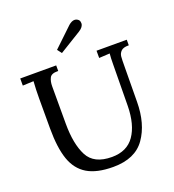

<svg xmlns="http://www.w3.org/2000/svg" viewBox="-164 -1053 1080 1194"><g transform="rotate(-20 376.0 -456.0)"><path d="M24 0ZM729 -663H726Q692 -663 677.5 -648.5Q663 -634 661 -614Q659 -594 659 -542L657 -315Q656 -170 591 -77.5Q526 15 381 15Q272 15 209 -23Q146 -61 119 -139Q92 -217 92 -344V-542Q92 -602 96 -656L24 -653V-700H262V-663H259Q217 -664 205.5 -641.5Q194 -619 194 -586V-339Q194 -204 235 -125Q276 -46 394 -46Q494 -46 543 -116.5Q592 -187 594 -310L597 -586Q597 -626 600 -656L529 -652V-700H729ZM465 -927Q447 -927 426 -909L300 -789L322 -760L467 -849Q499 -869 499 -893Q499 -906 493 -914Q490 -918 482.5 -922.5Q475 -927 465 -927Z"/></g></svg>

Font: Sumana
Style: Regular
Weight: 400
Designer: Cyreal, Alexei Vanyashin (Devanagari), Olga Karpushina (Latin)
Foundry: Cyreal
Version: Version 1.015;PS 001.015;hotconv 1.0.70;makeotf.lib2.5.58329